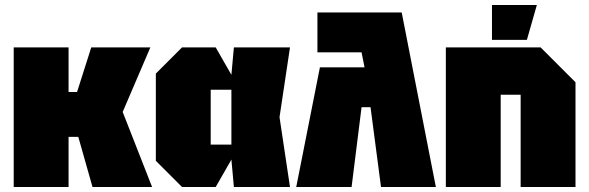

<svg xmlns="http://www.w3.org/2000/svg" viewBox="-20 -750 2363 770"><path d="M35 0V-560H255V-381H289L346 -560H583L472 -301L590 0H351L294 -201H255V0Z M710 0 605 -105V-455L710 -560H845L908 -450L918 -560H1143L1101 -280L1143 0H918L908 -110L845 0ZM825 -170H908V-390H825Z M1253 -700H1591L1728 0H1508L1466 -320H1430L1390 0H1168L1263 -480H1442L1430 -540H1253Z M1768 0V-560H2148L2288 -420V0H2068V-370H1988V0ZM1953 -590V-730H2133L2093 -590Z"/></svg>

Font: Tektur SemiCondensed Black
Style: Regular
Weight: 900
Width: 4
Designer: Adam Jagosz
Foundry: Adam Jagosz
Version: Version 1.005;gftools[0.9.30]